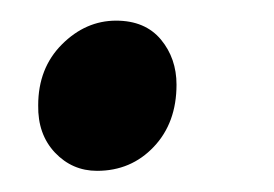

<svg xmlns="http://www.w3.org/2000/svg" viewBox="-20 -156 265 186"><path d="M17 -54Q17 -90 40 -113Q63 -136 92.5 -136Q120.5 -136 135.8 -117.8Q151 -99.5 151 -74Q151 -37 129 -13.8Q107 9.5 74 9.5Q50 9.5 33.2 -8.2Q16.5 -26 17 -54Z"/></svg>

Font: Merriweather 48pt SemiBold
Style: Italic
Weight: 600
Italic angle: -7.8°
Designer: Eben Sorkin
Foundry: Eben Sorkin
Version: Version 2.101